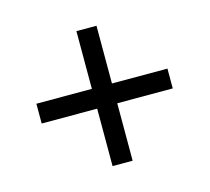

<svg xmlns="http://www.w3.org/2000/svg" viewBox="-77 -685 727 665"><g transform="rotate(-15 286.0 -353.0)"><path d="M321 -388V-595H249V-388H50V-317H249V-111H321V-317H520V-388Z"/></g></svg>

Font: Noto Sans Inscriptional Parthian
Style: Regular
Weight: 400
Designer: Monotype Design Team
Foundry: Monotype Imaging Inc.
Version: Version 2.003